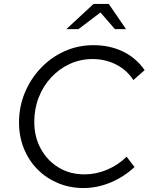

<svg xmlns="http://www.w3.org/2000/svg" viewBox="-20 -938 753 969"><path d="M401 11Q332 11 272.5 -14Q213 -39 169 -83.5Q125 -128 100.5 -188.5Q76 -249 76 -320Q76 -400 105.5 -470.5Q135 -541 186.5 -595Q238 -649 306 -679.5Q374 -710 451 -710Q534 -710 600.5 -678Q667 -646 710 -584L653 -534Q621 -584 566.5 -612Q512 -640 447 -640Q386 -640 332.5 -615.5Q279 -591 238.5 -547.5Q198 -504 175.5 -446.5Q153 -389 153 -323Q153 -247 186 -187Q219 -127 276 -92.5Q333 -58 406 -58Q465 -58 520.5 -81.5Q576 -105 619 -147L659 -95Q604 -44 537 -16.5Q470 11 401 11ZM315 -791 452 -918H529L616 -791H560L487 -875L376 -791Z"/></svg>

Font: Red Hat Text VF
Style: Italic
Weight: 300
Italic angle: -12°
Designer: Pentagram, MCKL
Foundry: Pentagram, MCKL
Version: Version 1.023